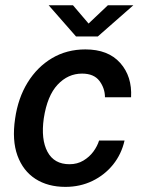

<svg xmlns="http://www.w3.org/2000/svg" viewBox="-20 -720 564 750"><path d="M235.5 10Q167 10 118.5 -21.2Q70 -52.5 48.2 -112.2Q26.5 -172 39 -256.5Q50.5 -337 88 -397.8Q125.5 -458.5 183.2 -492.8Q241 -527 313.5 -527Q402.5 -527 449.5 -474.2Q496.5 -421.5 492 -340H390Q390 -375 368.5 -403.8Q347 -432.5 300.5 -432.5Q245.5 -432.5 205 -389.2Q164.5 -346 151 -257.5Q139.5 -175.5 165.5 -127Q191.5 -78.5 251.5 -78.5Q282 -78.5 305.8 -92.8Q329.5 -107 345 -128.2Q360.5 -149.5 367 -171H466.5Q454.5 -118 421.8 -77.2Q389 -36.5 341 -13.2Q293 10 235.5 10ZM277 -577.5 170 -699.5H265L326 -628L401.5 -699.5H501L362 -577.5Z"/></svg>

Font: Public Sans SemiBold
Style: Italic
Weight: 600
Italic angle: -8°
Designer: The Public Sans project authors (U.S. Web Design System). Libre Franklin designed by Pablo Impallari and Rodrigo Fuenzal
Version: Version 1.007; ttfautohint (v1.8.1) -l 8 -r 50 -G 200 -x 14 